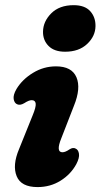

<svg xmlns="http://www.w3.org/2000/svg" viewBox="-20 -730 399 761"><path d="M238 -525Q195 -525 172.5 -547.8Q150 -570.5 150.5 -604.5Q151 -645 183.2 -677.2Q215.5 -709.5 272 -709.5Q316 -709.5 337.5 -685.8Q359 -662 358.5 -626.5Q358 -586.5 325.5 -555.8Q293 -525 238 -525ZM223 -182Q200.5 -126.5 227.5 -126.5Q239 -126.5 255.5 -138Q269.5 -147 280 -141Q290.5 -136.5 293 -120.5Q295.5 -104.5 282.5 -79.5Q260.5 -39 220 -13.8Q179.5 11.5 129 11.5Q63.5 11.5 46 -31.8Q28.5 -75 55.5 -139L109.5 -273Q123 -305.5 121.5 -319.2Q120 -333 105.5 -333Q94.5 -333 76 -321Q60 -311.5 48.5 -316.5Q37 -321 34.2 -337.2Q31.5 -353.5 45.5 -377.5Q68.5 -415.5 110.8 -441.2Q153 -467 202 -467Q264.5 -467 283 -423.8Q301.5 -380.5 273 -310.5Z"/></svg>

Font: Fraunces 72pt SuperSoft
Style: Bold Italic
Weight: 700
Italic angle: -16°
Version: Version 1.000;[0bf87f6ff]